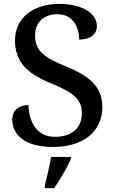

<svg xmlns="http://www.w3.org/2000/svg" viewBox="-20 -744 596 985"><path d="M252 10C406 10 505 -68 505 -196C505 -298 440 -354 317 -404C196 -453 160 -489 160 -563C160 -630 205 -671 275 -671C357 -671 386 -601 386 -541C443 -541 477 -567 477 -611C477 -671 409 -724 283 -724C153 -724 57 -654 57 -537C57 -431 113 -369 241 -317C357 -269 400 -235 400 -163C400 -88 348 -42 262 -42C172 -42 129 -113 126 -205C77 -205 43 -178 43 -131C43 -52 107 10 252 10ZM210 221H258C287 179 326 113 344 71V61H242C234 108 221 165 210 208Z"/></svg>

Font: Noto Serif Thai Medium
Style: Regular
Weight: 500
Designer: Monotype Design Team
Foundry: Monotype Imaging Inc.
Version: Version 1.901;PS 001.901;hotconv 1.0.88;makeotf.lib2.5.64775